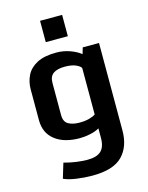

<svg xmlns="http://www.w3.org/2000/svg" viewBox="-138 -825 867 1124"><g transform="rotate(-15 295.5 -262.5)"><path d="M280.3 215.3Q231.4 215.3 182.9 208.3Q134.3 201.2 106.9 188L134.3 97.7Q171.4 107.9 208.3 113Q245.1 118.2 275.4 118.2Q332.5 118.2 358.4 93.5Q384.3 68.8 384.3 14.6V-43Q360.8 -29.3 328.1 -22.5Q295.4 -15.6 265.1 -15.6Q170.4 -15.6 115.5 -58.6Q60.5 -101.6 60.5 -178.7V-366.7Q60.5 -411.6 79.6 -450.2Q98.6 -488.8 142.6 -512.2Q186.5 -535.6 260.3 -535.6Q303.7 -535.6 343.3 -521.2Q382.8 -506.8 407.2 -486.8L418.5 -524.9H517.1V5.9Q517.1 103 461.9 159.2Q406.7 215.3 280.3 215.3ZM287.1 -104Q320.8 -104 345.7 -110.8Q370.6 -117.7 384.3 -127.4V-406.2Q384.3 -416.5 358.2 -429.7Q332 -442.9 287.1 -442.9Q241.7 -442.9 217.5 -426Q193.4 -409.2 193.4 -369.6V-173.8Q193.4 -134.3 219.5 -119.1Q245.6 -104 287.1 -104ZM217.3 -739.7H351.1V-610.4H217.3Z"/></g></svg>

Font: Monda
Style: Bold
Weight: 700
Designer: Vernon Adams
Foundry: Vernon Adams
Version: Version 2.100; ttfautohint (v1.8.3)